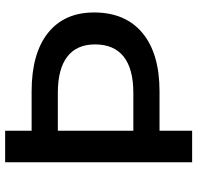

<svg xmlns="http://www.w3.org/2000/svg" viewBox="-30 -710 740 719"><g transform="rotate(-90 339.5 -350.0)"><path d="M91.8 0V-700.2H210V-601.1H356.9Q499 -601.1 575.9 -540Q652.8 -479 652.8 -367.2Q652.8 -250 575.9 -186Q499 -122.1 356.9 -122.1H210V0ZM210 -220.2H352.1Q441.4 -220.2 487.3 -256.3Q533.2 -292.5 533.2 -363.8Q533.2 -432.1 487.3 -467.5Q441.4 -502.9 352.1 -502.9H210Z"/></g></svg>

Font: Trueno
Style: Regular
Weight: 400
Designer: Julieta Ulanovsky
Foundry: Julieta Ulanovsky
Version: Version 3.001b | FøM Fix